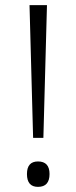

<svg xmlns="http://www.w3.org/2000/svg" viewBox="-20 -809 298 748"><path d="M149 -272H109L95 -789H163ZM85 -131Q85 -180 128 -180Q173 -180 173 -131Q173 -81 128 -81Q85 -81 85 -131Z"/></svg>

Font: Noto Sans Kannada UI Light
Style: Regular
Weight: 300
Designer: Jelle Bosma - Monotype Design Team
Foundry: Monotype Imaging Inc.
Version: Version 2.005; ttfautohint (v1.8.4.7-5d5b)